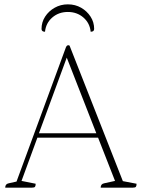

<svg xmlns="http://www.w3.org/2000/svg" viewBox="-20 -863 652 883"><path d="M4 0Q4 -17 20 -20L56 -28L283 -645Q287 -655 294 -655Q298 -655 300 -653L545 -30L608 -18Q608 -8 605 -4Q602 0 591 0H443Q443 -17 459 -20L509 -31L431 -230H152L79 -31L144 -18Q144 -8 141 -4Q138 0 127 0ZM159 -250H423L287 -598ZM292 -843Q259 -843 231.5 -827.5Q204 -812 187.5 -786.5Q171 -761 171 -730Q171 -717 187 -717Q191 -757 220.5 -782.5Q250 -808 292 -808Q334 -808 363.5 -782.5Q393 -757 397 -717Q413 -717 413 -730Q413 -761 396.5 -786.5Q380 -812 353 -827.5Q326 -843 292 -843Z"/></svg>

Font: Petrona Thin
Style: Regular
Weight: 100
Designer: Ringo R. Seeber
Foundry: Ringo R. Seeber
Version: Version 2.001; ttfautohint (v1.8.3)